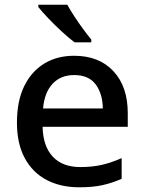

<svg xmlns="http://www.w3.org/2000/svg" viewBox="-20 -786 612 816"><path d="M295 -549Q401 -549 462 -483.5Q523 -418 523 -305V-247H161Q163 -164 204.5 -120Q246 -76 321 -76Q373 -76 413.5 -85.5Q454 -95 497 -114V-26Q456 -8 415 1Q374 10 317 10Q238 10 178.5 -21Q119 -52 85.5 -113.5Q52 -175 52 -265Q52 -356 82.5 -419Q113 -482 167.5 -515.5Q222 -549 295 -549ZM295 -467Q238 -467 203.5 -430Q169 -393 163 -325H417Q416 -388 386.5 -427.5Q357 -467 295 -467ZM266 -766Q278 -744 296 -716.5Q314 -689 333 -663Q352 -637 368 -618V-606H297Q273 -624 242.5 -652Q212 -680 184.5 -709Q157 -738 143 -756V-766Z"/></svg>

Font: Noto Sans Gurmukhi UI Medium
Style: Regular
Weight: 500
Designer: Jelle Bosma - Monotype Design Team
Foundry: Monotype Imaging Inc.
Version: Version 2.004; ttfautohint (v1.8.4.7-5d5b)